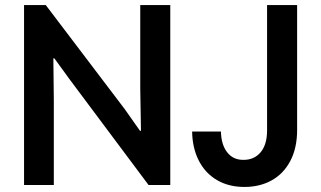

<svg xmlns="http://www.w3.org/2000/svg" viewBox="-20 -740 1284 768"><path d="M76.2 -719.7H163.1L479.5 -302.7L540 -216.8H543.9L541 -385.7V-719.7H661.1V0H574.2L259.8 -420.9L197.3 -506.8H193.4L195.3 -336.9V0H76.2ZM748.5 -213.9H863.8Q864.7 -161.6 888.7 -130.9Q912.6 -100.1 953.6 -100.6Q996.1 -100.1 1022.2 -130.6Q1048.3 -161.1 1048.3 -218.8V-719.7H1168.5V-220.7Q1168.5 -148.4 1141.6 -96.9Q1114.7 -45.4 1067.1 -18.8Q1019.5 7.8 957.5 7.8Q894.5 7.8 847.7 -19.8Q800.8 -47.4 775.1 -97.7Q749.5 -147.9 748.5 -213.9Z"/></svg>

Font: Reddit Sans Chocolate SemiBold
Style: Regular
Weight: 600
Designer: Stephen Hutchings
Foundry: Reddit
Version: Version 1.011